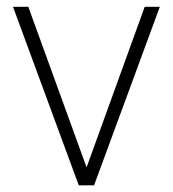

<svg xmlns="http://www.w3.org/2000/svg" viewBox="-20 -556 519 576"><path d="M459.5 -535.6 262.2 0H216.3L19 -535.6H64.9L239.3 -55.2H240.2L414.1 -535.6Z"/></svg>

Font: Inter Display Extra Light
Style: Regular
Weight: 200
Designer: Rasmus Andersson
Foundry: rsms
Version: Version 4.000;git-4fc901f